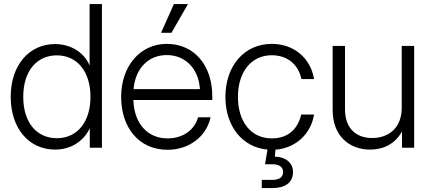

<svg xmlns="http://www.w3.org/2000/svg" viewBox="-20 -748 2180 972"><path d="M258.8 9.3C336.4 9.3 401.9 -30.8 434.1 -97.7H434.6V0H496.1V-727.5H433.6V-418.5H432.6C404.3 -484.4 336.4 -524.9 258.8 -524.9C127 -524.9 34.2 -417.5 34.2 -257.8C34.2 -98.1 126.5 9.3 258.8 9.3ZM267.6 -48.3C169.4 -48.3 97.7 -123.5 97.7 -257.8C97.7 -392.1 169.4 -467.8 267.6 -467.8C371.1 -467.8 438 -385.3 438 -257.8C438 -130.4 371.1 -48.3 267.6 -48.3Z M828.1 10.3C936.5 10.3 1024.9 -55.7 1045.9 -154.3H982.9C964.8 -89.8 906.2 -47.4 828.1 -47.4C723.6 -47.4 658.2 -127 655.3 -241.7H1054.7V-261.2C1054.7 -416 964.4 -525.9 824.2 -525.9C689 -525.9 593.3 -413.1 593.3 -257.3C593.3 -102.5 683.1 10.3 828.1 10.3ZM795.4 -582H848.1L931.6 -727.5H860.4ZM656.2 -296.9C665 -401.4 730.5 -469.2 824.2 -469.2C918.5 -469.2 985.4 -400.4 992.2 -296.9Z M1305.2 204.1H1358.9C1422.4 204.1 1463.4 177.2 1463.4 123C1463.4 77.1 1428.2 46.9 1371.6 44.9L1374.5 9.8C1478 2 1554.2 -70.8 1569.8 -168H1504.9C1487.8 -94.7 1438.5 -47.4 1356 -47.4C1251 -47.4 1184.6 -131.3 1184.6 -257.3C1184.6 -383.3 1251.5 -468.3 1356 -468.3C1437.5 -468.3 1491.2 -418.9 1505.9 -347.7H1569.8C1553.2 -452.1 1469.2 -525.9 1356 -525.9C1216.3 -525.9 1121.1 -414.1 1121.1 -257.3C1121.1 -109.4 1206.5 -2 1334 9.3L1321.8 83.5H1357.9C1394.5 83.5 1413.1 97.7 1413.1 123C1413.1 148.9 1394.5 162.6 1358.9 162.6H1305.2Z M1853.5 9.3C1922.4 9.3 1980.5 -20 2015.1 -82.5V0H2076.7V-515.6H2013.7V-202.6C2013.7 -101.1 1948.2 -49.3 1864.3 -49.3C1779.8 -49.3 1726.6 -101.6 1726.6 -193.8V-515.6H1664.1V-189.9C1664.1 -61.5 1747.1 9.3 1853.5 9.3Z"/></svg>

Font: Raveo Display Display Light
Style: Regular
Weight: 300
Designer: Jakub Foglar, Rasmus Andersson (Inter)
Foundry: Jakubfoglar.com
Version: Version 1.100;Glyphs 3.2.3 (3260)